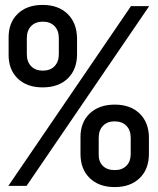

<svg xmlns="http://www.w3.org/2000/svg" viewBox="-20 -755 640 780"><path d="M14 0 512 -730H586L88 0ZM446 5Q382 5 344.5 -31.5Q307 -68 307 -130V-195Q306 -257 344 -293.5Q382 -330 446 -330Q510 -330 547.5 -293.5Q585 -257 585 -195V-130Q585 -68 547.5 -31.5Q510 5 446 5ZM446 -64Q476 -64 493.5 -81.5Q511 -99 511 -130V-195Q511 -226 493.5 -244Q476 -262 445 -262Q416 -262 398.5 -244Q381 -226 381 -195V-130Q380 -99 397.5 -81.5Q415 -64 446 -64ZM153 -400Q89 -400 51.5 -436.5Q14 -473 15 -535V-600Q14 -662 51.5 -698.5Q89 -735 153 -735Q217 -735 254.5 -698.5Q292 -662 293 -600V-535Q293 -473 255.5 -436.5Q218 -400 153 -400ZM154 -468Q184 -468 201.5 -486Q219 -504 219 -535V-600Q219 -631 201.5 -649Q184 -667 154 -667Q124 -667 106.5 -649Q89 -631 89 -600V-535Q89 -504 106.5 -486Q124 -468 154 -468Z"/></svg>

Font: JetBrains Mono
Style: Regular
Weight: 400
Monospace: yes
Designer: Philipp Nurullin, Konstantin Bulenkov
Foundry: JetBrains
Version: Version 2.305